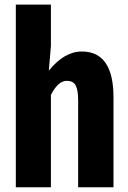

<svg xmlns="http://www.w3.org/2000/svg" viewBox="-20 -792 540 812"><path d="M46.9 0V-772.5H195.3V-597.7L186.5 -493.2Q252 -574.2 326.2 -574.2Q460 -574.2 460 -379.9V0H310.5V-367.2Q310.5 -412.1 299.8 -431.2Q289.1 -450.2 262.7 -450.2Q225.6 -450.2 195.3 -390.6V0Z"/></svg>

Font: GenEi Gothic M Regular
Style: Bold
Weight: 700
Designer: o_tamon (Modified); [Source Han Sans]
Ryoko NISHIZUKA  (kana & ideographs); Paul D. Hunt (Latin, Greek & Cyrillic); Wenl
Version: Version 1.1a;Original Version 1.004